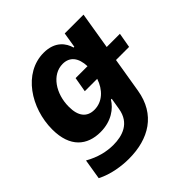

<svg xmlns="http://www.w3.org/2000/svg" viewBox="-198 -713 1085 1085"><g transform="rotate(-45 344.5 -170.5)"><path d="M688.6 -323.5H583.1L619.7 -545.5H469.5L454.5 -453.8H448.5C436.4 -498.2 399.5 -552.6 308.2 -552.6C146 -552.6 35.9 -382.1 35.9 -211.6C35.9 -68.5 113.3 -7.8 218.8 -7.8C305.8 -7.8 362.6 -51.5 389.9 -96.6H396.3L384.6 -26.3C368.6 70.7 290.8 94.8 218.8 94.8C163.7 94.8 107.2 81.3 46.9 47.2L27 168.7C90.6 201.7 167.3 212.4 225.1 212.4C384.6 212.4 506.4 139.9 533.4 -24.1L568.2 -234.4H672.9ZM283.4 -121.4C224.1 -121.4 192.5 -161.2 192.8 -235.8C192.5 -340.6 253.9 -432.2 339.5 -432.2C395.6 -432.2 427.2 -393.8 429.7 -323.5H334.5L318.9 -234.4H418C396.3 -168.3 347.3 -121.4 283.4 -121.4Z"/></g></svg>

Font: TID UI
Style: Bold Italic
Weight: 700
Italic angle: -9.39999°
Designer: The TID Project Authors
Foundry: Bakken & Bæck
Version: Version 1.001;hotconv 1.0.109;makeotfexe 2.5.65596